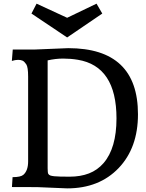

<svg xmlns="http://www.w3.org/2000/svg" viewBox="-20 -1016 791 1043"><path d="M345.2 7.3 182.1 0.5 44.9 0 48.3 -53.7Q92.3 -53.7 106.9 -66.4Q132.8 -88.9 132.8 -139.6V-600.1Q132.8 -651.4 122.6 -666.7Q112.3 -682.1 102.5 -686.5Q92.8 -690.9 78.1 -690.9Q63.5 -690.9 44.4 -685.1L49.3 -747.1H172.4L350.6 -754.4Q729.5 -754.4 729.5 -395Q729.5 -212.9 624.5 -103Q519 7.3 345.2 7.3ZM402.3 -691.4Q363.8 -697.8 323 -697.8Q282.2 -697.8 238.8 -688V-101.6Q238.8 -77.1 242.4 -71.3Q246.1 -65.4 253.4 -62.7Q260.7 -60.1 274.4 -58.6Q297.9 -56.2 357.7 -56.2Q417.5 -56.2 463.4 -74Q509.3 -91.8 542.5 -129.9Q612.8 -211.4 612.8 -372.6Q612.8 -656.7 402.3 -691.4ZM150.9 -942.4 178.7 -996.1 344.7 -919.4 504.4 -996.1 535.6 -942.4 344.7 -812.5Z"/></svg>

Font: HeadlandOne
Style: Regular
Weight: 400
Designer: Gary Lonergan
Foundry: Sorkin Type Co.
Version: Version 1.002